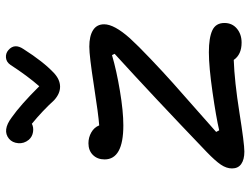

<svg xmlns="http://www.w3.org/2000/svg" viewBox="-120 -732 860 660"><g transform="rotate(-90 310.0 -402.0)"><path d="M119 8Q91.5 8 76.2 -2.8Q61 -13.5 61 -34.5Q61 -53.5 74 -72.8Q87 -92 117 -121Q309.5 -305.5 455 -438L450.5 -447Q398 -431.5 327.8 -419.8Q257.5 -408 209 -408Q92 -408 92 -472.5Q92 -497 107.2 -512.5Q122.5 -528 147.5 -528Q167.5 -528 184.8 -518.2Q202 -508.5 209 -491Q245 -493.5 346.2 -509.2Q447.5 -525 479.5 -525Q516 -525 536.2 -512.2Q556.5 -499.5 556.5 -474Q556.5 -439.5 508.5 -385.5Q483 -357.5 437 -313.8Q391 -270 354 -237Q317 -204 259.8 -153.8Q202.5 -103.5 186.5 -89L192 -78.5Q236.5 -89 323.5 -101.5Q410.5 -114 460.5 -114Q510 -114 535.5 -102.2Q561 -90.5 561 -60.5Q561 -34 541.8 -17.8Q522.5 -1.5 493.5 -1.5Q452.5 -1.5 434 -28.5Q360.5 -26 253.2 -9Q146 8 119 8ZM159.5 -733Q170 -721 186.2 -718.5Q202.5 -716 214.5 -722.5Q259 -686 295.5 -646Q318.5 -625 342.8 -625.5Q367 -626 389 -646.5Q428 -683 471.5 -751.5Q492 -782 468 -803Q456.5 -813 441.5 -811.5Q426.5 -810 417 -796Q379 -737.5 343.5 -697Q279.5 -761.5 236 -792Q192 -825 163 -801Q149.5 -789.5 147.8 -769.5Q146 -749.5 159.5 -733Z"/></g></svg>

Font: Monaspace Radon
Style: Regular
Weight: 400
Designer: Riley Cran & the Lettermatic Team
Foundry: Lettermatic
Version: Version 1.000 (Monaspace Radon)